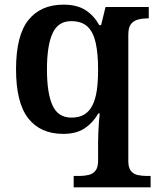

<svg xmlns="http://www.w3.org/2000/svg" viewBox="-20 -566 675 826"><path d="M297 240V191H321Q343 191 361.5 186.5Q380 182 391 168Q402 154 402 125V47Q402 28 403 5Q404 -18 405.5 -40Q407 -62 409 -78H403Q381 -39 345 -14.5Q309 10 252 10Q154 10 101.5 -57Q49 -124 49 -268Q49 -413 102 -479.5Q155 -546 253 -546Q312 -546 348.5 -522Q385 -498 407 -458H415L434 -536H620V-487H615Q593 -487 574 -482Q555 -477 543.5 -462.5Q532 -448 532 -416V127Q532 155 543 169Q554 183 572.5 187Q591 191 613 191H628V240ZM287 -60Q320 -60 342 -73Q364 -86 377.5 -112.5Q391 -139 396.5 -177.5Q402 -216 402 -267Q402 -336 391.5 -382.5Q381 -429 356 -452Q331 -475 286 -475Q230 -475 206 -422.5Q182 -370 182 -267Q182 -165 206 -112.5Q230 -60 287 -60Z"/></svg>

Font: Noto Serif Kannada SemiBold
Style: Regular
Weight: 600
Version: Version 2.003